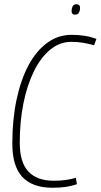

<svg xmlns="http://www.w3.org/2000/svg" viewBox="-20 -874 474 904"><path d="M228 10Q133 10 85.5 -40.5Q38 -91 38 -198Q38 -311 58 -405Q78 -499 114.5 -567Q151 -635 202.5 -672.5Q254 -710 317 -710Q350 -710 378.5 -705.5Q407 -701 434 -691L423 -661Q394 -669 369 -673Q344 -677 316 -677Q262 -677 217.5 -641Q173 -605 140.5 -540Q108 -475 90.5 -388.5Q73 -302 73 -202Q73 -109 114 -66Q155 -23 233 -23Q293 -23 337 -37L342 -7Q297 10 228 10ZM333 -805Q317 -805 317 -821Q317 -834 322 -844Q327 -854 340 -854Q357 -854 357 -837Q357 -825 352 -815Q347 -805 333 -805Z"/></svg>

Font: Georama SemiCondensed ExtraLight
Style: Italic
Weight: 200
Width: 4
Italic angle: -9°
Designer: Jean-Baptiste Levee
Foundry: Production Type
Version: Version 1.000